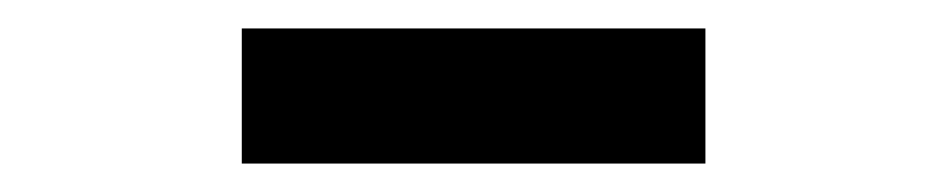

<svg xmlns="http://www.w3.org/2000/svg" viewBox="-20 -789 666 135"><path d="M150 -674V-769H476V-674Z"/></svg>

Font: Noto Sans KR
Style: Bold
Weight: 700
Designer: Ryoko NISHIZUKA  (kana, bopomofo & ideographs); Paul D. Hunt (Latin, Greek & Cyrillic); Sandoll Communications , Soo-you
Foundry: Adobe
Version: Version 2.004-H2;hotconv 1.0.118;makeotfexe 2.5.65603